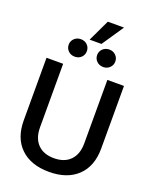

<svg xmlns="http://www.w3.org/2000/svg" viewBox="-190 -1169 1021 1281"><g transform="rotate(20 320.0 -528.0)"><path d="M45 -256V-700H163V-250Q163 -172 204.5 -129.5Q246 -87 320 -87Q394 -87 435.5 -129.5Q477 -172 477 -250V-700H595V-256Q595 -130 522 -60Q449 10 320 10Q191 10 118 -60Q45 -130 45 -256ZM347 -1066H462L358 -912H274ZM154 -833Q154 -859 172.5 -877Q191 -895 219 -895Q247 -895 265 -877Q283 -859 283 -833Q283 -807 265 -789Q247 -771 219 -771Q191 -771 172.5 -789Q154 -807 154 -833ZM356 -833Q356 -859 374.5 -877Q393 -895 421 -895Q448 -895 466.5 -877Q485 -859 485 -833Q485 -807 466.5 -789Q448 -771 421 -771Q393 -771 374.5 -789Q356 -807 356 -833Z"/></g></svg>

Font: Niramit SemiBold
Style: Regular
Weight: 600
Designer: Katatrad Aksorn Co.,Ltd.
Foundry: Cadson Demak Co.,Ltd.
Version: Version 1.001; ttfautohint (v1.6)